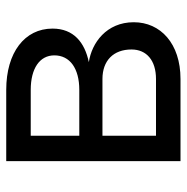

<svg xmlns="http://www.w3.org/2000/svg" viewBox="-12 -573 585 601"><g transform="rotate(-90 280.5 -272.5)"><path d="M76.7 0H333.8C444.6 0 511.4 -62.5 511.4 -146.3C511.4 -231.9 446.4 -278.1 386.4 -286.9C447.8 -299.7 491.5 -334.2 491.5 -400.6C491.5 -487.6 416.9 -545.5 299.7 -545.5H76.7ZM156.2 -76.7V-244.3H333.8C391.3 -244.3 426.1 -209.9 426.1 -153.4C426.1 -105.8 391.3 -76.7 333.8 -76.7ZM156.2 -316.8V-468.8H299.7C366.8 -468.8 407.7 -440.7 407.7 -394.9C407.7 -346.2 366.8 -316.8 299.7 -316.8Z"/></g></svg>

Font: Karasuma Gothic
Style: Regular
Weight: 400
Designer: Rasmus Andersson, Ryoko Nishizuka
Foundry: Genbu
Version: Version 1.00